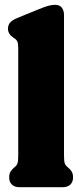

<svg xmlns="http://www.w3.org/2000/svg" viewBox="-20 -775 328 795"><path d="M245 -713.5V-133Q245 -108.5 247.8 -99.8Q250.5 -91 256 -86.5L261 -82Q271.5 -73.5 277 -64.2Q282.5 -55 282.5 -40.5Q282.5 -21.5 271.2 -10.8Q260 0 241 0H59.5Q40.5 0 29.2 -10.8Q18 -21.5 18 -40.5Q18 -55 23.5 -64.2Q29 -73.5 39.5 -82L44.5 -86.5Q50 -91 52.8 -99.8Q55.5 -108.5 55.5 -133V-575.5Q55.5 -595 51.8 -603Q48 -611 39.5 -616.5L35 -619.5Q13 -634 13 -656Q13 -670.5 21.5 -681Q30 -691.5 51.5 -700.5L141 -737Q166.5 -747.5 181 -751.2Q195.5 -755 208 -755Q226.5 -755 235.8 -743.5Q245 -732 245 -713.5Z"/></svg>

Font: Fraunces 144pt SuperSoft Black
Style: Regular
Weight: 900
Version: Version 1.000;[b76b70a41]